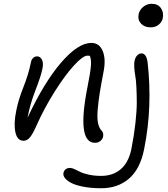

<svg xmlns="http://www.w3.org/2000/svg" viewBox="-20 -769 882 1011"><path d="M772.9 -625Q740.7 -625 722.4 -644.8Q704.1 -664.6 710 -693.8Q714.4 -716.8 734.1 -732.9Q753.9 -749 778.8 -749Q811.5 -749 827.4 -726.1Q843.3 -703.1 836.9 -672.9Q833.5 -654.8 816.7 -639.9Q799.8 -625 772.9 -625ZM480 -17.1Q382.3 -17.1 440.9 -312Q456.1 -387.7 458.7 -422.1Q461.4 -456.5 453.1 -475.1Q451.2 -475.1 447.3 -475.6Q443.4 -476.1 440.9 -476.1Q417 -476.1 369.9 -424.8Q322.8 -373.5 267.6 -286.1Q212.4 -198.7 170.9 -105Q151.9 -62.5 137.2 -45.2Q122.6 -27.8 104 -27.8Q70.8 -27.8 61 -73Q51.3 -118.2 65.9 -188Q77.1 -244.6 103.8 -311.5Q130.4 -378.4 143.1 -441.9Q145.5 -455.1 154.3 -463.6Q163.1 -472.2 175.8 -472.2Q190.9 -472.2 200.4 -455.6Q210 -439 203.1 -405.8Q196.3 -370.1 167 -294.7Q137.7 -219.2 125 -148.9Q211.9 -335 301.5 -439Q391.1 -543 460.9 -543Q503.4 -543 521 -500Q538.6 -457 524.9 -389.2Q511.7 -320.8 504.9 -277.8Q498 -234.9 494.4 -191.4Q490.7 -147.9 496.1 -121.3Q501.5 -94.7 515.1 -81.1Q526.4 -69.8 522.9 -49.8Q520.5 -37.1 509.3 -27.1Q498 -17.1 480 -17.1ZM513.2 222.2Q461.9 222.2 421.1 214.6Q380.4 207 356.9 195.1Q333.5 183.1 322.5 169.4Q311.5 155.8 314 142.1Q320.3 115.2 350.1 115.2Q358.4 115.2 372.8 121.8Q387.2 128.4 402.3 136.2Q417.5 144 447 150.6Q476.6 157.2 512.2 157.2Q575.2 157.2 616.5 121.3Q657.7 85.4 671.9 15.1Q686 -56.6 693.1 -121.1Q700.2 -185.5 700.2 -228Q700.2 -270.5 698.2 -310.1Q696.3 -349.6 692.1 -371.1Q688 -392.6 687 -415Q686 -437.5 688 -445.8Q691.9 -466.8 702.4 -477.3Q712.9 -487.8 725.1 -487.8Q752.4 -487.8 757.8 -435.1Q770 -325.7 766.1 -212.9Q762.2 -100.1 738.8 17.1Q717.8 121.6 658.9 171.9Q600.1 222.2 513.2 222.2Z"/></svg>

Font: Shantell Sans Irregular Bouncy
Style: Italic
Weight: 300
Italic angle: -11.31°
Designer: Stephen Nixon, Anya Danilova, Shantell Martin
Foundry: Arrow Type
Version: Version 1.006;[9816181b4]